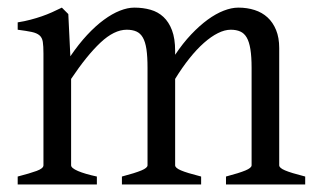

<svg xmlns="http://www.w3.org/2000/svg" viewBox="-20 -489 843 509"><path d="M579.1 0V-21Q614.3 -30.3 630.6 -37.1Q647 -43.9 647 -50.8V-309.1Q647 -338.9 643.8 -358.6Q640.6 -378.4 634 -389.6Q627.4 -400.9 616.9 -405.5Q606.4 -410.2 591.8 -410.2Q575.7 -410.2 557.6 -401.1Q539.6 -392.1 520.5 -375.2Q501.5 -358.4 482.2 -334.2Q462.9 -310.1 444.3 -279.8V-50.8Q444.3 -43.9 459.5 -37.4Q474.6 -30.8 513.2 -21V0H303.2V-21Q338.4 -30.3 354.7 -37.1Q371.1 -43.9 371.1 -50.8V-309.1Q371.1 -338.9 368.2 -358.6Q365.2 -378.4 358.6 -389.6Q352.1 -400.9 341.6 -405.5Q331.1 -410.2 315.9 -410.2Q282.7 -410.2 246.3 -376Q210 -341.8 168.5 -279.8V-50.8Q168.5 -43.5 186.8 -35.6Q205.1 -27.8 236.8 -21V0H26.9V-21Q59.1 -29.3 77.1 -35.9Q95.2 -42.5 95.2 -50.8V-347.2Q95.2 -366.7 93.5 -377.9Q91.8 -389.2 84.7 -395.3Q77.6 -401.4 64 -404.3Q50.3 -407.2 26.9 -410.2V-429.7Q45.4 -432.6 61 -436.8Q76.7 -440.9 90.8 -445.8Q105 -450.7 117.9 -456.5Q130.9 -462.4 144 -468.8L161.1 -451.7L166.5 -339.8Q188.5 -372.1 210.9 -396.2Q233.4 -420.4 255.4 -436.5Q277.3 -452.6 297.9 -460.7Q318.4 -468.8 335.9 -468.8Q359.4 -468.8 379.2 -463.1Q398.9 -457.5 413.3 -444.1Q427.7 -430.7 436 -408.7Q444.3 -386.7 444.3 -354V-343.8Q464.8 -374.5 486.8 -397.7Q508.8 -420.9 530.5 -436.8Q552.2 -452.6 573 -460.7Q593.8 -468.8 611.8 -468.8Q635.3 -468.8 655 -462.4Q674.8 -456.1 689.2 -442.9Q703.6 -429.7 711.9 -409.4Q720.2 -389.2 720.2 -361.8V-50.8Q720.2 -43.9 735.4 -37.4Q750.5 -30.8 789.1 -21V0Z"/></svg>

Font: Gentium Plus CyrE
Style: Regular
Weight: 400
Designer: J. Victor Gaultney, Annie Olsen, Iska Routamaa, Becca Hirsbrunner
Foundry: SIL International
Version: Version 5.000